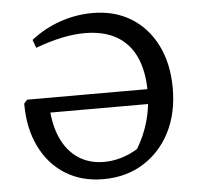

<svg xmlns="http://www.w3.org/2000/svg" viewBox="-50 -713 808 774"><g transform="rotate(-5 354.5 -326.5)"><path d="M338 9Q250 9 184.5 -32Q119 -73 82.5 -147.5Q46 -222 46 -322L59 -337H600V-277H108L146 -310Q148 -231 173 -175Q198 -119 242.5 -89.5Q287 -60 346 -60Q417 -60 483 -100Q514 -151 530 -208Q546 -265 546 -326Q546 -409 520 -466.5Q494 -524 442 -554Q390 -584 313 -584Q268 -584 217.5 -573Q167 -562 114 -542L102 -575Q155 -617 219.5 -639.5Q284 -662 352 -662Q441 -662 507.5 -621Q574 -580 611 -505.5Q648 -431 648 -332Q648 -231 609 -154.5Q570 -78 500 -34.5Q430 9 338 9Z"/></g></svg>

Font: Piazzolla 24pt Medium
Style: Regular
Weight: 500
Designer: Juan Pablo del Peral
Foundry: Huerta Tipografica
Version: Version 2.005